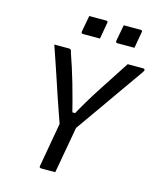

<svg xmlns="http://www.w3.org/2000/svg" viewBox="-131 -1000 902 1092"><g transform="rotate(15 320.0 -454.0)"><path d="M300 0Q286 0 272 0Q258 0 244.5 0Q231 0 216 0Q213 0 210.5 -1.5Q208 -3 207 -5.5Q206 -8 207 -12Q220 -86 233.5 -161.5Q247 -237 260 -312L355 -308Q349 -275 343 -239.5Q337 -204 330.5 -169.5Q324 -135 318 -100Q313 -74 309 -49Q305 -24 300 0ZM107 -700Q129 -700 150 -700Q171 -700 191 -700Q197 -700 200.5 -698.5Q204 -697 206.5 -692.5Q209 -688 210 -680Q224 -640 237 -599.5Q250 -559 262.5 -516Q275 -473 287.5 -425.5Q300 -378 314 -323L284 -354H345L305 -323Q336 -380 364.5 -428Q393 -476 421.5 -519.5Q450 -563 478.5 -607Q507 -651 539 -700Q562 -700 586 -700Q610 -700 632 -700Q637 -700 639.5 -695Q642 -690 635 -680Q606 -638 576 -596Q546 -554 516 -511Q486 -468 455.5 -424.5Q425 -381 394.5 -338Q364 -295 334 -252Q308 -252 293.5 -252Q279 -252 271.5 -253.5Q264 -255 261 -257.5Q258 -260 256 -263Q246 -292 232 -331.5Q218 -371 202.5 -417Q187 -463 171 -511.5Q155 -560 138.5 -608Q122 -656 107 -700ZM257 -908Q281 -908 306.5 -908Q332 -908 357 -908Q361 -908 363 -906.5Q365 -905 366 -903Q367 -901 366 -897L349 -800Q324 -800 298.5 -800Q273 -800 248 -800Q245 -800 242.5 -801.5Q240 -803 239.5 -805.5Q239 -808 239 -811ZM460 -908Q484 -908 509.5 -908Q535 -908 560 -908Q564 -908 566 -906.5Q568 -905 569 -903Q570 -901 569 -897L552 -800Q527 -800 501.5 -800Q476 -800 451 -800Q448 -800 445.5 -801.5Q443 -803 442.5 -805.5Q442 -808 442 -811Z"/></g></svg>

Font: RecMonoLinear Nerd Font Mono
Style: Italic
Weight: 400
Italic angle: -10°
Monospace: yes
Version: Version 1.085; ttfautohint (v1.8.4.7-5d5b);Nerd Fonts 3.2.1